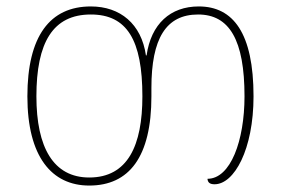

<svg xmlns="http://www.w3.org/2000/svg" viewBox="-20 -566 872 596"><path d="M257 10C381 10 450 -79 450 -267V-293C450 -446 495 -521 595 -521C692 -521 739 -442 739 -267C739 -130 696 -11 624 -11C625 1 632 6 646 6C707 6 767 -102 767 -267C767 -463 704 -546 597 -546C509 -546 449 -492 435 -394H433C419 -492 353 -546 262 -546C135 -546 65 -454 65 -267C65 -79 141 10 257 10ZM257 -15C146 -15 93 -108 93 -267C93 -434 144 -521 262 -521C374 -521 422 -442 422 -267C422 -115 377 -15 257 -15Z"/></svg>

Font: Noto Serif Georgian Thin
Style: Regular
Weight: 100
Designer: Monotype Design Team, Akaki Razmadze
Foundry: Google LLC
Version: Version 2.003